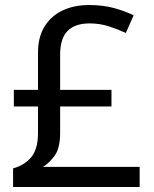

<svg xmlns="http://www.w3.org/2000/svg" viewBox="-20 -743 612 763"><path d="M334 -723Q389 -723 433 -711Q477 -699 511 -682L480 -612Q450 -626 413.5 -638Q377 -650 336 -650Q279 -650 249 -620.5Q219 -591 219 -525V-386H423V-320H219V-216Q219 -155 198 -125.5Q177 -96 151 -80H535V0H32V-74Q75 -85 103 -117Q131 -149 131 -215V-320H35V-386H131V-534Q131 -594 156 -636Q181 -678 227 -700.5Q273 -723 334 -723Z"/></svg>

Font: Noto Sans NKo Unjoined
Style: Regular
Weight: 400
Designer: Monotype Design Team
Foundry: Monotype Imaging Inc.
Version: Version 2.004